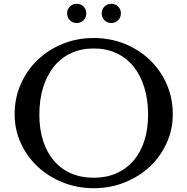

<svg xmlns="http://www.w3.org/2000/svg" viewBox="-20 -980 986 1010"><path d="M473 -780Q561 -780 637 -749Q713 -718 769 -664Q825 -610 857 -537Q889 -464 889 -379Q889 -298 856.5 -227Q824 -156 768 -103.5Q712 -51 636 -20.5Q560 10 473 10Q386 10 310 -20.5Q234 -51 178 -103.5Q122 -156 89.5 -227Q57 -298 57 -379Q57 -464 89 -537Q121 -610 177 -664Q233 -718 309 -749Q385 -780 473 -780ZM473 -45Q539 -45 591.5 -68Q644 -91 681.5 -134Q719 -177 739 -238.5Q759 -300 759 -376Q759 -456 739 -520.5Q719 -585 682 -630.5Q645 -676 592 -700.5Q539 -725 473 -725Q407 -725 354 -700.5Q301 -676 264 -630.5Q227 -585 207 -520.5Q187 -456 187 -376Q187 -300 207 -238.5Q227 -177 264 -134Q301 -91 354 -68Q407 -45 473 -45ZM333 -910Q333 -931 347.5 -945.5Q362 -960 383 -960Q405 -960 419.5 -945.5Q434 -931 434 -910Q434 -888 419.5 -873.5Q405 -859 383 -859Q362 -859 347.5 -873.5Q333 -888 333 -910ZM515 -910Q515 -931 529.5 -945.5Q544 -960 566 -960Q587 -960 601.5 -945.5Q616 -931 616 -910Q616 -888 601.5 -873.5Q587 -859 566 -859Q544 -859 529.5 -873.5Q515 -888 515 -910Z"/></svg>

Font: Libre Baskerville
Style: Regular
Weight: 400
Designer: Pablo Impallari, Rodrigo Fuenzalida
Foundry: Pablo Impallari, Rodrigo Fuenzalida
Version: Version 1.000; ttfautohint (v0.93) -l 8 -r 50 -G 200 -x 14 -